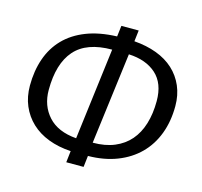

<svg xmlns="http://www.w3.org/2000/svg" viewBox="-107 -837 1038 985"><g transform="rotate(15 411.5 -344.5)"><path d="M327 30 334 -31Q268 -35 214.5 -55.5Q161 -76 123.5 -111.5Q86 -147 65.5 -195Q45 -243 45 -302Q45 -380 67.5 -445Q90 -510 135.5 -557Q181 -604 250 -631Q319 -658 412 -661L419 -719H511L504 -660Q570 -655 623.5 -635Q677 -615 714.5 -580.5Q752 -546 772.5 -498.5Q793 -451 793 -393Q793 -312 768 -245.5Q743 -179 695.5 -131.5Q648 -84 580 -57.5Q512 -31 426 -30L419 30ZM144 -305Q144 -222 194.5 -166Q245 -110 344 -102L405 -589Q270 -589 207 -517Q144 -445 144 -305ZM694 -393Q694 -487 640 -535.5Q586 -584 494 -588L432 -102Q498 -102 547 -122.5Q596 -143 628.5 -180.5Q661 -218 677.5 -272Q694 -326 694 -393Z"/></g></svg>

Font: Yekcdsyqcyvpieeyorgstswgcgt
Style: Regular
Weight: 400
Italic angle: -8°
Designer: Carrois Corporate & Edenspiekermann
Foundry: Carrois Corporate GbR & Edenspiekermann AG
Version: Version 2.001